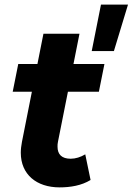

<svg xmlns="http://www.w3.org/2000/svg" viewBox="-20 -803 574 831"><path d="M417 -783 377 -582H473L534 -783ZM324 -657H168L142 -526H59L35 -406H118L75 -189C72 -173 70 -157 70 -142C70 -48 138 8 238 8C285 8 333 0 372 -24L349 -135C329 -123 307 -116 286 -116C247 -116 229 -135 229 -168C229 -175 229 -182 231 -190L274 -406H408L432 -526H298Z"/></svg>

Font: AWKNG-Font
Style: Bold Italic
Weight: 700
Italic angle: -11.3°
Designer: Awakening Church
Foundry: Awakening Church
Version: Version 1.700;PS 001.700;hotconv 1.0.88;makeotf.lib2.5.64775